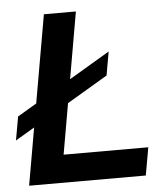

<svg xmlns="http://www.w3.org/2000/svg" viewBox="-56 -731 677 777"><g transform="rotate(-5 282.0 -343.0)"><path d="M31 0 151 -686H281L181 -113H525L505 0ZM-6 -187 11 -283 399 -513 382 -417Z"/></g></svg>

Font: Archivo Variable SemiBold
Style: Italic
Weight: 600
Italic angle: -10°
Designer: Hector Gatti
Foundry: Omnibus-Type
Version: Version 2.001